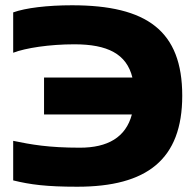

<svg xmlns="http://www.w3.org/2000/svg" viewBox="-20 -699 741 728"><path d="M30 -652V-499C77 -517 167 -531 262 -531C387 -531 460 -495 482 -405H147V-265H480C457 -178 388 -139 283 -139C163 -139 98 -151 30 -165V-15C95 1 156 9 273 9C537 9 671 -94 671 -336C671 -582 537 -679 253 -679C160 -679 77 -669 30 -652Z"/></svg>

Font: LT Wave Black
Style: Regular
Weight: 900
Designer: Daniel Lyons
Version: Version 2.5 (Glyphs App)